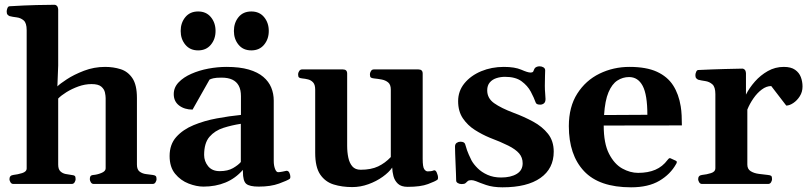

<svg xmlns="http://www.w3.org/2000/svg" viewBox="-20 -778 3423 812"><path d="M36.6 0Q28.3 0 24.2 -7.3Q20 -14.6 20 -20Q20 -36.1 36.1 -38.1Q54.2 -40 73.5 -45.9Q92.8 -51.8 92.8 -65.9V-650.4Q92.8 -680.7 80.1 -691.7Q67.4 -702.6 50.3 -704.6Q33.2 -706.5 20 -710Q15.1 -712.4 11.7 -716.3Q8.3 -720.2 8.3 -729.5Q8.3 -735.4 11.2 -743.2Q14.2 -751 20 -751.5Q83.5 -755.4 133.8 -756.6Q184.1 -757.8 211.4 -757.8Q215.3 -757.8 220.2 -753.7Q225.1 -749.5 226.1 -737.8V-501L222.7 -412.6Q232.4 -422.9 262.5 -442.6Q292.5 -462.4 335.2 -478.8Q377.9 -495.1 424.3 -495.1Q459.5 -495.1 490.2 -485.4Q521 -475.6 540 -447.3Q559.1 -418.9 559.1 -363.8V-82Q559.1 -60.5 570.8 -52Q582.5 -43.5 598.1 -41.7Q613.8 -40 626 -38.1Q634.3 -37.1 638.2 -33.9Q642.1 -30.8 642.1 -20Q642.1 -14.6 637.9 -7.3Q633.8 0 625.5 0H376.5Q368.2 0 364 -7.3Q359.9 -14.6 359.9 -20Q359.9 -27.8 362.5 -32.5Q365.2 -37.1 375 -38.1Q390.6 -39.1 408.7 -46.4Q426.8 -53.7 426.8 -65.9V-363.3Q426.8 -373 423.8 -387Q420.9 -400.9 408.4 -411.6Q396 -422.4 367.2 -422.4Q339.4 -422.4 311.5 -412.4Q283.7 -402.3 261 -388.2Q238.3 -374 226.1 -361.3V-82Q226.1 -62.5 235.1 -53.7Q244.1 -44.9 257.3 -42.2Q270.5 -39.6 282.2 -38.1Q292.5 -37.1 296.1 -34.2Q299.8 -31.2 299.8 -20Q299.8 -14.6 295.7 -7.3Q291.5 0 283.2 0Z M697.3 -118.2Q697.3 -167 725.3 -198.5Q753.4 -230 798.8 -248.8Q844.2 -267.6 897 -277.3Q949.7 -287.1 999 -292V-371.1Q999 -398.4 989.7 -415.5Q980.5 -432.6 962.4 -441.2Q944.3 -449.7 917 -449.7Q893.6 -449.7 882.6 -447Q871.6 -444.3 866.2 -441.4L794.4 -314.5Q760.3 -314.5 737.5 -331.8Q714.8 -349.1 714.8 -379.9Q714.8 -408.2 735.4 -429.7Q755.9 -451.2 789.1 -465.8Q822.3 -480.5 861.3 -487.8Q900.4 -495.1 938 -495.1Q993.7 -495.1 1032 -483.9Q1070.3 -472.7 1093.5 -452.9Q1116.7 -433.1 1127.2 -407.5Q1137.7 -381.8 1137.7 -352.5V-97.2Q1137.7 -78.1 1143.1 -64Q1148.4 -49.8 1156.2 -49.8Q1163.1 -49.8 1175 -52.2Q1187 -54.7 1191.4 -55.7Q1199.7 -56.2 1203.9 -47.1Q1208 -38.1 1208 -29.8Q1208 -23.9 1205.1 -21.5Q1195.3 -14.6 1160.2 -1.7Q1125 11.2 1074.2 11.2Q1035.2 11.2 1021.2 -0.7Q1007.3 -12.7 1007.3 -51.8V-59.6Q975.6 -23.4 933.6 -6.1Q891.6 11.2 840.3 11.2Q811 11.2 777.6 -1.7Q744.1 -14.6 720.7 -43Q697.3 -71.3 697.3 -118.2ZM843.3 -122.6Q843.3 -96.2 860.1 -75.2Q877 -54.2 909.2 -54.2Q943.4 -54.2 965.6 -67.1Q987.8 -80.1 998.5 -92.8V-254.4Q960 -248.5 924.3 -237.1Q888.7 -225.6 866 -199.5Q843.3 -173.3 843.3 -122.6ZM1043 -564.9Q1008.3 -564.9 988.8 -588.9Q969.2 -612.8 969.2 -647Q969.2 -681.6 988.8 -705.6Q1008.3 -729.5 1043 -729.5Q1077.1 -729.5 1096.9 -705.6Q1116.7 -681.6 1116.7 -647Q1116.7 -612.8 1096.9 -588.9Q1077.1 -564.9 1043 -564.9ZM817.9 -564.9Q783.7 -564.9 763.9 -588.9Q744.1 -612.8 744.1 -647Q744.1 -681.6 763.9 -705.6Q783.7 -729.5 817.9 -729.5Q852.1 -729.5 871.8 -705.6Q891.6 -681.6 891.6 -647Q891.6 -612.8 871.8 -588.9Q852.1 -564.9 817.9 -564.9Z M1469.7 13.2Q1426.8 13.2 1391.1 2.2Q1355.5 -8.8 1334.2 -40Q1313 -71.3 1313 -131.8V-398.9Q1313 -419.9 1304.2 -429.4Q1295.4 -439 1283 -442.1Q1270.5 -445.3 1258.3 -446.3Q1248 -447.3 1244.4 -450.4Q1240.7 -453.6 1240.7 -464.4Q1240.7 -469.7 1245.1 -477.1Q1249.5 -484.4 1257.3 -484.4H1430.2Q1448.2 -484.4 1448.2 -466.8V-161.6Q1448.2 -134.3 1453.1 -111.3Q1458 -88.4 1470.2 -74.2Q1482.4 -60.1 1505.4 -60.1Q1549.3 -60.1 1579.1 -74.2Q1608.9 -88.4 1632.8 -113.8V-398.9Q1632.8 -419.9 1621.8 -429.2Q1610.8 -438.5 1594.2 -441.7Q1577.6 -444.8 1562 -446.3Q1551.8 -447.3 1548.1 -450.4Q1544.4 -453.6 1544.4 -464.4Q1544.4 -469.7 1548.6 -477.1Q1552.7 -484.4 1561 -484.4H1749.5Q1767.6 -484.4 1767.6 -466.8V-106.4Q1767.6 -71.8 1774.2 -62.5Q1780.8 -53.2 1788.6 -53.2Q1795.4 -53.2 1801.8 -54Q1808.1 -54.7 1813.5 -57.1Q1821.8 -60.5 1827.1 -48.3Q1832.5 -36.1 1832.5 -26.4Q1832.5 -20 1830.1 -18.1Q1821.3 -11.2 1790 0.5Q1758.8 12.2 1704.1 12.2Q1676.8 12.2 1662.8 -1Q1648.9 -14.2 1644 -33Q1639.2 -51.8 1638.7 -69.3Q1625 -49.3 1598.4 -30.3Q1571.8 -11.2 1538.1 1Q1504.4 13.2 1469.7 13.2Z M2105 14.2Q2064.5 14.2 2035.4 4.2Q2006.3 -5.9 1993.2 -11.7Q1981.4 -16.1 1973.6 -16.1Q1962.4 -16.1 1958 -12Q1953.6 -7.8 1949 -3.7Q1944.3 0.5 1932.6 0.5Q1923.3 0.5 1916.3 -3.7Q1909.2 -7.8 1909.2 -14.6Q1909.2 -23.4 1908.4 -42.7Q1907.7 -62 1906.7 -84.7Q1905.8 -107.4 1905 -127.4Q1904.3 -147.5 1904.3 -157.7Q1904.3 -168.9 1911.4 -173.8Q1918.5 -178.7 1926.8 -178.7Q1944.3 -178.7 1947.3 -168Q1950.2 -157.2 1955.3 -142.3Q1960.4 -127.4 1974.1 -99.6Q1982.9 -83.5 1999.8 -66.7Q2016.6 -49.8 2041.7 -38.6Q2066.9 -27.3 2099.1 -27.3Q2140.1 -27.3 2165.3 -42.5Q2190.4 -57.6 2190.4 -87.4Q2190.4 -111.8 2175.5 -129.2Q2160.6 -146.5 2129.6 -162.1Q2098.6 -177.7 2050.8 -195.8Q2019 -209 1988.5 -228.3Q1958 -247.6 1937.7 -277.3Q1917.5 -307.1 1917.5 -350.1Q1917.5 -393.1 1944.3 -425.8Q1971.2 -458.5 2015.1 -476.8Q2059.1 -495.1 2110.8 -495.1Q2157.2 -495.1 2184.6 -483.2Q2211.9 -471.2 2223.1 -471.2Q2233.9 -471.2 2235.6 -476.6Q2237.3 -481.9 2240.2 -487.3Q2243.2 -492.7 2249.3 -495.1Q2255.4 -497.6 2261.7 -497.6Q2271 -497.6 2278.3 -493.2Q2285.6 -488.8 2285.6 -480.5Q2285.6 -476.1 2284.9 -456.8Q2284.2 -437.5 2284.2 -415Q2284.2 -397.9 2285.6 -383.5Q2287.1 -369.1 2287.1 -359.4Q2287.1 -346.2 2280.3 -340.8Q2273.4 -335.4 2264.6 -335.4Q2248.5 -335.4 2245.6 -344.2Q2238.3 -364.7 2224.9 -390.1Q2211.4 -415.5 2185.8 -434.3Q2160.2 -453.1 2115.7 -453.1Q2096.7 -453.1 2079.3 -447.5Q2062 -441.9 2051.3 -429.2Q2040.5 -416.5 2040.5 -396Q2040.5 -362.3 2069.8 -341.6Q2099.1 -320.8 2152.3 -300.8Q2195.8 -284.7 2234.6 -263.7Q2273.4 -242.7 2297.6 -212.2Q2321.8 -181.6 2321.8 -136.7Q2321.8 -64.9 2265.6 -25.4Q2209.5 14.2 2105 14.2Z M2648.9 14.2Q2514.2 14.2 2450 -54.2Q2385.7 -122.6 2385.7 -244.6Q2385.7 -326.2 2421.4 -382.1Q2457 -438 2515.6 -466.6Q2574.2 -495.1 2642.1 -495.1Q2713.4 -495.1 2758.1 -474.6Q2802.7 -454.1 2826.7 -417Q2850.6 -379.9 2858.9 -328.1Q2861.8 -310.5 2862.8 -289.3Q2863.8 -268.1 2863.8 -247.6L2533.2 -247.1Q2533.2 -171.4 2555.7 -127.7Q2578.1 -84 2611.6 -65.4Q2645 -46.9 2678.7 -46.9Q2720.7 -46.9 2751.5 -60.1Q2782.2 -73.2 2803.2 -101.6Q2805.7 -104 2807.9 -106.9Q2810.1 -109.9 2814.9 -108.9L2837.4 -98.6Q2842.3 -96.7 2842.3 -92.8Q2842.3 -90.8 2841.6 -88.6Q2840.8 -86.4 2839.4 -84.5Q2815.4 -41 2768.6 -13.4Q2721.7 14.2 2648.9 14.2ZM2534.7 -291.5 2717.8 -292.5Q2717.8 -377.4 2698 -414.8Q2678.2 -452.1 2640.6 -452.1Q2613.8 -452.1 2591.1 -437.5Q2568.4 -422.9 2553.5 -387.9Q2538.6 -353 2534.7 -291.5Z M2949.2 0Q2940.9 0 2936.8 -7.3Q2932.6 -14.6 2932.6 -20Q2932.6 -36.1 2948.7 -38.1Q2968.8 -40 2987.1 -45.9Q3005.4 -51.8 3005.4 -65.9V-379.9Q3005.4 -410.2 2992.7 -421.4Q2980 -432.6 2962.9 -435.1Q2945.8 -437.5 2932.6 -440.9Q2927.7 -443.4 2924.3 -447.3Q2920.9 -451.2 2920.9 -460.4Q2920.9 -466.3 2924.1 -473.9Q2927.2 -481.4 2932.6 -481.9Q2996.1 -484.9 3044.7 -486.1Q3093.3 -487.3 3120.1 -487.8Q3124 -487.8 3128.9 -483.9Q3133.8 -480 3134.8 -468.3V-377.9Q3148.9 -406.2 3172.6 -433.1Q3196.3 -460 3227.3 -477.5Q3258.3 -495.1 3294.9 -495.1Q3325.2 -495.1 3342.5 -482.9Q3359.9 -470.7 3366.9 -451.9Q3374 -433.1 3374 -412.1Q3374 -389.2 3362.5 -371.1Q3351.1 -353 3335 -342.3Q3318.8 -331.5 3305.2 -331.5L3241.7 -414.1Q3221.2 -414.1 3201.7 -399.4Q3182.1 -384.8 3166.3 -361.8Q3150.4 -338.9 3140.6 -314.5V-82Q3140.6 -63 3154.5 -54.2Q3168.5 -45.4 3188.7 -42.7Q3209 -40 3227.5 -38.1Q3237.8 -37.1 3241.5 -34.2Q3245.1 -31.2 3245.1 -20Q3245.1 -14.6 3241 -7.3Q3236.8 0 3228.5 0Z"/></svg>

Font: Gelasio SemiBold
Style: Regular
Weight: 600
Designer: Eben Sorkin
Foundry: Eben Sorkin
Version: Version 1.008